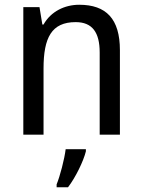

<svg xmlns="http://www.w3.org/2000/svg" viewBox="-20 -566 599 807"><path d="M313 -546C252 -546 194 -518 163 -463H158L146 -536H78V0H163V-278C163 -408 197 -473 298 -473C368 -473 399 -430 399 -345V0H484V-355C484 -487 426 -546 313 -546ZM341 70V61H256C251 103 232 175 218 209V221H266C298 179 331 111 341 70Z"/></svg>

Font: Noto Sans Lao SemiCondensed
Style: Regular
Weight: 400
Width: 4
Designer: Monotype Design Team
Foundry: Monotype Imaging Inc.
Version: Version 2.003